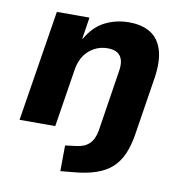

<svg xmlns="http://www.w3.org/2000/svg" viewBox="-79 -586 812 853"><g transform="rotate(10 326.5 -159.0)"><path d="M249 193 250 77 299 71Q336 67 357.5 46.5Q379 26 386 -15L428 -285Q434 -317 428.5 -338Q423 -359 407 -370Q391 -381 361 -381Q329 -381 301.5 -366Q274 -351 257 -325.5Q240 -300 234 -265L192 0H31L111 -501H258L243 -404L245 -403Q277 -460 326.5 -485.5Q376 -511 436 -511Q495 -511 533 -487Q571 -463 586 -414Q601 -365 590 -290L548 -23Q540 27 523.5 64.5Q507 102 479.5 127.5Q452 153 408.5 168Q365 183 304 188Z"/></g></svg>

Font: Nunito Sans 8pt ExtraBold
Style: Italic
Weight: 800
Italic angle: -9°
Version: Version 3.101;gftools[0.9.27]